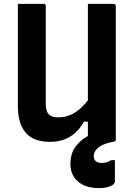

<svg xmlns="http://www.w3.org/2000/svg" viewBox="-20 -720 690 990"><path d="M577.1 0Q554.9 0 533 0Q511.1 0 488.8 0Q466.5 0 444.2 0Q442.2 0 440.2 -0.5Q438.2 -1 437.2 -2Q436.2 -3 435.2 -4.1Q434.2 -5.1 433.7 -7.1Q433.2 -9 433.2 -11Q433.2 -97 433.2 -183Q433.2 -269 433.2 -355.5Q433.2 -442 433.2 -528Q433.2 -614 433.2 -700Q455.5 -700 477.4 -700Q499.3 -700 521.6 -700Q543.9 -700 566.1 -700Q569.1 -700 571.6 -698.5Q574.1 -697 575.6 -694.5Q577.1 -692 577.1 -689Q577.1 -616.9 577.1 -544.1Q577.1 -471.4 577.1 -398.8Q577.1 -326.1 577.1 -253.5Q577.1 -180.8 577.1 -108.5Q577.1 -79.3 577.1 -51.7Q577.1 -24.1 577.1 0ZM237.3 11.5Q194 11.5 163 -0.7Q131.9 -12.8 111.9 -36.5Q91.9 -60.1 82.1 -94.2Q72.2 -128.3 72.2 -173Q72.2 -238.5 72.2 -308.7Q72.2 -378.8 72.2 -452.7Q72.2 -526.6 72.2 -600.1Q72.2 -625.1 72.2 -650.1Q72.2 -675 72.2 -700Q106.1 -700 139.1 -700Q172.1 -700 205.1 -700Q209 -700 211 -698.5Q213.1 -697 214.6 -694.9Q216.1 -692.9 216.1 -689Q216.1 -605.4 216.1 -518.3Q216.1 -431.1 216.1 -345.5Q216.1 -259.8 216.1 -181.8Q216.1 -146.4 231.2 -130.7Q246.3 -114.9 281.1 -114.9Q313.6 -114.9 343.1 -127.5Q372.6 -140 400.5 -166.4Q428.5 -192.7 455 -233.7V-92.5H413.2Q393.8 -58.9 368.5 -35.7Q343.2 -12.6 310.5 -0.5Q277.7 11.5 237.3 11.5ZM515.5 -41.2Q528.8 -41.5 542.2 -32.3Q555.5 -23.1 577.1 0Q577.1 3.1 575.1 6.1Q573.1 9 564.4 11Q512.8 20.2 488.1 40Q463.4 59.7 463.4 84.8Q463.4 102.5 474.3 111.4Q485.3 120.2 505.6 120.2Q519.2 120.2 530.9 116.4Q542.7 112.6 553.5 105.7H572.4Q572.4 115 572.4 126.6Q572.4 138.2 572.4 158.3Q572.4 178.4 572.4 215.3Q572.4 230.4 548.2 240.2Q524.1 250 490.5 250Q422.6 250 382.9 216.8Q343.2 183.6 343.2 124.4Q343.2 71.5 370.4 35Q397.6 -1.4 437.2 -20.7Q476.8 -40 515.5 -41.2Z"/></svg>

Font: Recursive Sans Linear Light
Style: Regular
Weight: 300
Version: Version 1.085